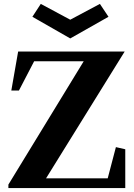

<svg xmlns="http://www.w3.org/2000/svg" viewBox="-20 -964 686 984"><path d="M23 0V-18L409 -650H155L77 -500H38L73 -700H619L216 -50H532L574 -210L622 -199V0ZM340 -767 146 -878 189 -944 340 -863 492 -944 536 -878Z"/></svg>

Font: Wittgenstein
Style: Bold
Weight: 700
Designer: Jörg Drees
Foundry: Jörg Drees
Version: Version 1.303; ttfautohint (v1.8.4.7-5d5b)